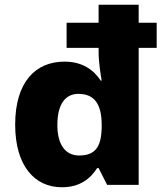

<svg xmlns="http://www.w3.org/2000/svg" viewBox="-20 -780 695 810"><path d="M241 10C317 10 361 -26 390 -71H396L432 0H565V-578H641V-684H565V-760H396V-684H261V-578H396V-562C396 -516 405 -463 409 -440H405C375 -485 328 -520 252 -520C129 -520 44 -433 44 -254C44 -82 125 10 241 10ZM314 -124C253 -124 222 -174 222 -252C222 -343 257 -384 311 -384C380 -384 409 -338 409 -253V-240C407 -162 383 -124 314 -124Z"/></svg>

Font: Noto Sans Ethiopic ExtraBold
Style: Regular
Weight: 800
Designer: Monotype Design Team
Foundry: Monotype Imaging Inc.
Version: Version 2.102